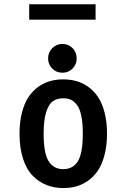

<svg xmlns="http://www.w3.org/2000/svg" viewBox="-20 -894 610 924"><path d="M120.5 -873.5H440V-799.5H120.5ZM349 -613Q349 -584 329.2 -564Q309.5 -544 280.5 -544Q251.5 -544 231.5 -564Q211.5 -584 211.5 -613Q211.5 -642 231.5 -662.2Q251.5 -682.5 280.5 -682.5Q309.5 -682.5 329.2 -662.5Q349 -642.5 349 -613ZM284.5 11Q241.5 11 205 -3.2Q168.5 -17.5 138.5 -47.2Q108.5 -77 91.2 -129Q74 -181 74 -251Q74 -307 85.5 -351.8Q97 -396.5 116.5 -426Q136 -455.5 163 -475.2Q190 -495 220.2 -503.5Q250.5 -512 284.5 -512Q318.5 -512 348.5 -503.5Q378.5 -495 405.8 -475.2Q433 -455.5 452.5 -426Q472 -396.5 483.5 -351.8Q495 -307 495 -251Q495 -195 483.5 -150Q472 -105 452.5 -75.2Q433 -45.5 405.8 -25.8Q378.5 -6 348.5 2.5Q318.5 11 284.5 11ZM378.5 -251Q378.5 -299.5 372 -333Q365.5 -366.5 352.8 -385.5Q340 -404.5 323.5 -412.8Q307 -421 284.5 -421Q254 -421 234 -406.5Q214 -392 202 -353.5Q190 -315 190 -251Q190 -156.5 214 -118.2Q238 -80 284.5 -80Q331 -80 354.8 -118.2Q378.5 -156.5 378.5 -251Z"/></svg>

Font: League Mono Narrow Medium
Style: Regular
Weight: 500
Width: 3
Designer: Tyler Finck
Foundry: The League of Moveable Type / Tyler Finck
Version: Version 2.210